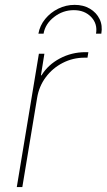

<svg xmlns="http://www.w3.org/2000/svg" viewBox="-20 -761 434 781"><path d="M48.3 0 138.2 -542.5H160.6L146.5 -454.6H148.9Q175.3 -497.6 223.4 -523.2Q271.5 -548.8 327.6 -548.8Q332 -548.8 333.5 -548.8Q335 -548.8 339.4 -548.8L335.9 -526.4Q333.5 -526.4 331.1 -526.4Q328.6 -526.4 324.2 -526.4Q276.4 -526.4 235.1 -505.1Q193.8 -483.9 166.3 -447Q138.7 -410.2 130.9 -362.3L70.8 0ZM283.7 -741.2Q319.3 -741.2 345.7 -725.6Q372.1 -710 385 -683.6Q397.9 -657.2 392.1 -624H370.6Q377.4 -664.1 350.8 -691.9Q324.2 -719.7 280.3 -719.7Q235.8 -719.7 200 -691.9Q164.1 -664.1 157.2 -624H136.2Q142.1 -657.2 163.6 -683.6Q185.1 -710 216.6 -725.6Q248 -741.2 283.7 -741.2Z"/></svg>

Font: Inter 16pt Thin
Style: Italic
Weight: 250
Italic angle: -9.3988°
Version: Version 4.001;git-66647c0bb